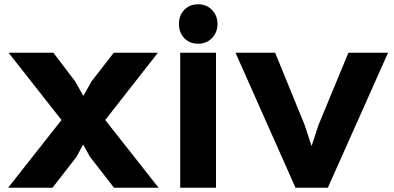

<svg xmlns="http://www.w3.org/2000/svg" viewBox="-20 -876 1840 896"><path d="M471 -316 720 0H512L400 -144L369 -200H367L337 -144L225 0H18L267 -316L20 -630H229L331 -496L368 -430H370L407 -496L511 -630H717Z M988 -630V0H821V-630ZM905 -672Q865 -672 840 -698Q815 -724 815 -764Q815 -804 840 -830Q865 -856 905 -856Q944 -856 969.5 -829.5Q995 -803 995 -764Q995 -725 969.5 -698.5Q944 -672 905 -672Z M1606 -630H1791L1510 0H1359L1079 -630H1264L1402 -292L1433 -197H1435L1466 -292Z"/></svg>

Font: Sinkin Sans 700 Bold
Style: Bold
Weight: 700
Designer: Keith Bates
Foundry: K-Type
Version: Sinkin Sans (version 1.0)  by Keith Bates   •   © 2014   www